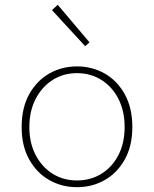

<svg xmlns="http://www.w3.org/2000/svg" viewBox="-20 -766 640 798"><path d="M300 12Q237 12 185 -17.5Q133 -47 101.5 -103Q70 -159 70 -238Q70 -318 101.5 -374.5Q133 -431 185 -460.5Q237 -490 300 -490Q363 -490 415 -460.5Q467 -431 498.5 -374.5Q530 -318 530 -238Q530 -159 498.5 -103Q467 -47 415 -17.5Q363 12 300 12ZM300 -16Q357 -16 402 -44Q447 -72 472.5 -122Q498 -172 498 -238Q498 -304 472.5 -354.5Q447 -405 402 -433.5Q357 -462 300 -462Q243 -462 198.5 -433.5Q154 -405 128 -354.5Q102 -304 102 -238Q102 -172 128 -122Q154 -72 198.5 -44Q243 -16 300 -16ZM334 -574 196 -724 220 -746 352 -590Z"/></svg>

Font: Source Code Pro ExtraLight ExtraLight
Style: Regular
Weight: 250
Monospace: yes
Version: Version 1.018;hotconv 1.0.116;makeotfexe 2.5.65601